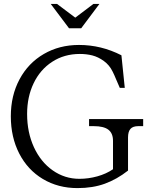

<svg xmlns="http://www.w3.org/2000/svg" viewBox="-20 -944 765 979"><path d="M384.8 -32.2Q431.2 -32.2 476.6 -44.9Q522 -57.6 556.2 -81.1V-226.1Q556.2 -264.6 532.5 -282.7Q508.8 -300.8 458 -300.8H434.1V-336.9H710V-300.8H685.1Q657.7 -300.8 645.3 -286.9Q632.8 -272.9 632.8 -243.2V-74.2Q576.2 -29.8 514.6 -7.3Q453.1 15.1 375 15.1Q276.4 15.1 198.7 -31.2Q121.1 -77.6 78.1 -161.1Q35.2 -244.6 35.2 -351.1Q35.2 -456.5 79.6 -539.6Q124 -622.6 203.4 -668.7Q282.7 -714.8 382.8 -714.8Q496.1 -714.8 599.1 -662.1L616.2 -496.1H590.8Q585.4 -507.3 573.7 -535.6Q562 -564 554.2 -579.1Q538.1 -612.3 509.3 -633.1Q480.5 -653.8 450.7 -661.4Q420.9 -668.9 387.2 -668.9Q307.6 -668.9 246.1 -628.9Q184.6 -588.9 151.4 -519.3Q118.2 -449.7 118.2 -362.8Q118.2 -269.5 152.8 -193.8Q187.5 -118.2 248.8 -75.2Q310.1 -32.2 384.8 -32.2ZM238.8 -923.8H271L363.8 -854L456.1 -923.8H486.8L394 -799.8H332Z"/></svg>

Font: LT Superior Serif
Style: Regular
Weight: 400
Designer: Daniel Lyons
Foundry: LyonsType
Version: Version 2.120;FEAKit 1.0